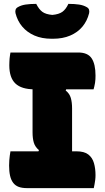

<svg xmlns="http://www.w3.org/2000/svg" viewBox="-20 -971 540 991"><path d="M352 -145H159L181 -196Q161 -213 154.5 -235Q148 -257 148 -288Q148 -321 148 -354.5Q148 -388 148 -421.5Q148 -455 148 -488.5Q148 -522 148 -555H341L319 -504Q339 -488 345.5 -465.5Q352 -443 352 -412Q352 -378 352 -344.5Q352 -311 352 -278Q352 -245 352 -211.5Q352 -178 352 -145ZM464 0H120Q94 0 76.5 -6.5Q59 -13 48 -27.5Q37 -42 32 -64Q27 -86 27 -117Q27 -131 28 -143.5Q29 -156 30.5 -168Q32 -180 34 -190H374Q415 -190 436 -173.5Q457 -157 465 -129Q473 -101 473 -67Q473 -54 471.5 -42.5Q470 -31 468 -20Q466 -9 464 0ZM34 -700H384Q433 -700 453 -670Q473 -640 473 -581Q473 -572 472.5 -562Q472 -552 470.5 -543Q469 -534 467 -525.5Q465 -517 463 -510H158Q91 -510 59.5 -540Q28 -570 28 -634Q28 -643 28.5 -652Q29 -661 29.5 -669Q30 -677 31.5 -685Q33 -693 34 -700ZM333 -951Q365 -951 388 -947.5Q411 -944 428 -934Q437 -929 439.5 -921Q442 -913 440 -903Q430 -863 405.5 -833.5Q381 -804 342.5 -787.5Q304 -771 254 -771H246Q196 -771 158 -787.5Q120 -804 95 -833.5Q70 -863 60 -903Q58 -913 60.5 -921Q63 -929 72 -934Q89 -944 112 -947.5Q135 -951 167 -951Q181 -923 198.5 -910Q216 -897 250 -894Q284 -897 302 -910Q320 -923 333 -951Z"/></svg>

Font: Recursive Casual Black
Style: Regular
Weight: 900
Version: Version 1.047